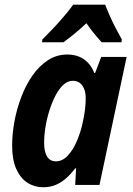

<svg xmlns="http://www.w3.org/2000/svg" viewBox="-20 -788 565 818"><path d="M163.6 9.8Q127 9.8 96.9 -9.5Q66.9 -28.8 49.3 -68.1Q31.7 -107.4 31.7 -168Q31.7 -216.8 41.5 -270.3Q51.3 -323.7 70.6 -374.5Q89.8 -425.3 118.2 -466.1Q146.5 -506.8 183.8 -531.2Q221.2 -555.7 266.6 -555.7Q294.9 -555.7 316.9 -546.6Q338.9 -537.6 355.2 -520.3Q371.6 -502.9 381.8 -477.1H385.3L411.1 -545.4H519.5L403.8 0H300.3L304.2 -70.8H300.8Q282.2 -46.9 262 -28.8Q241.7 -10.7 217.8 -0.5Q193.8 9.8 163.6 9.8ZM217.8 -100.6Q246.1 -100.6 268.8 -125Q291.5 -149.4 307.6 -187.3Q323.7 -225.1 332 -264.2Q339.4 -297.4 342.3 -322.3Q345.2 -347.2 345.2 -370.6Q345.2 -403.8 330.6 -423.8Q315.9 -443.8 290 -443.8Q268.6 -443.8 250 -426.8Q231.4 -409.7 216.6 -381.1Q201.7 -352.5 190.7 -317.9Q179.7 -283.2 173.8 -247.1Q168 -210.9 168 -179.7Q168 -140.6 180.9 -120.6Q193.8 -100.6 217.8 -100.6ZM159.2 -607.9 160.2 -619.6Q181.6 -640.6 205.6 -666Q229.5 -691.4 252.2 -718Q274.9 -744.6 292 -768.1H428.2Q436 -747.1 448 -720Q460 -692.9 473.9 -666.3Q487.8 -639.6 499 -620.1L497.6 -607.9H413.1Q403.3 -618.7 392.1 -631.6Q380.9 -644.5 369.6 -659.4Q358.4 -674.3 348.1 -689Q321.8 -664.6 297.6 -644.5Q273.4 -624.5 250 -607.9Z"/></svg>

Font: Open Sans SemiCondensed
Style: Bold Italic
Weight: 700
Width: 4
Italic angle: -12°
Designer: Monotype Design Team
Foundry: Monotype Imaging Inc.
Version: Version 3.003